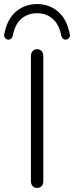

<svg xmlns="http://www.w3.org/2000/svg" viewBox="-60 -918 364 944"><path d="M92 -28V-642Q92 -657 100 -666.5Q108 -676 122 -676Q137 -676 145 -666.5Q153 -657 153 -642V-28Q153 -12 145 -3Q137 6 122 6Q108 6 100 -3.5Q92 -13 92 -28ZM-39 -750Q-25 -824 18.5 -861Q62 -898 122 -898Q182 -898 225.5 -861Q269 -824 283 -750L284 -745Q284 -736 278 -730Q272 -724 264 -723Q255 -723 249 -728.5Q243 -734 241 -743Q230 -800 198 -826.5Q166 -853 122 -853Q78 -853 46 -826.5Q14 -800 3 -743Q1 -734 -5 -728.5Q-11 -723 -20 -723Q-29 -724 -35 -731.5Q-41 -739 -39 -750Z"/></svg>

Font: SN Pro Light
Style: Regular
Weight: 300
Designer: Tobias Whetton
Foundry: Supernotes
Version: Version 1.002